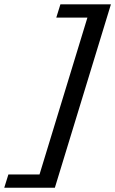

<svg xmlns="http://www.w3.org/2000/svg" viewBox="-102 -752 530 882"><path d="M407.5 -732 150 110.5H-82.5L-63.5 49.5H79.5L299.5 -671H156.5L175.5 -732Z"/></svg>

Font: Newsreader 6pt
Style: Italic
Weight: 400
Italic angle: -17°
Designer: Hugues Gentile
Foundry: Production Type
Version: Version 1.003; ttfautohint (v1.8.3)